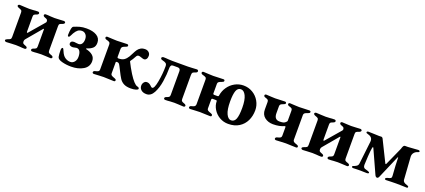

<svg xmlns="http://www.w3.org/2000/svg" viewBox="38 -1248 4590 2072"><g transform="rotate(20 2333.0 -212.0)"><path d="M21 -11Q21 -18 27 -22.5Q33 -27 44 -31Q64 -37 73 -44Q82 -51 82 -70V-351Q82 -369 73 -376Q64 -383 45 -389Q22 -397 22 -410Q22 -416 28.5 -420Q35 -424 42 -424Q72 -424 100 -421Q134 -419 150 -419Q167 -419 197 -421Q221 -424 251 -424Q257 -424 262.5 -420Q268 -416 268 -410Q268 -396 248 -389Q228 -382 220.5 -376Q213 -370 213 -352V-182Q213 -168 219 -168Q222 -168 227 -174L368 -338Q370 -340 373 -344.5Q376 -349 376 -352Q376 -370 368.5 -376.5Q361 -383 342 -389Q322 -396 322 -410Q322 -416 327.5 -420Q333 -424 339 -424Q369 -424 394 -421Q426 -419 442 -419Q459 -419 491 -421Q518 -424 548 -424Q554 -424 560 -420Q566 -416 566 -410Q566 -397 545 -389Q525 -383 516 -376.5Q507 -370 507 -352V-69Q507 -51 516.5 -44Q526 -37 546 -31Q566 -24 566 -11Q566 -5 560.5 -1Q555 3 549 3Q519 3 492 0Q458 -2 442 -2Q425 -2 393 0Q368 3 337 3Q331 3 326 -1Q321 -5 321 -11Q321 -24 340 -31Q359 -37 367.5 -44Q376 -51 376 -69V-262Q376 -268 373 -269.5Q370 -271 368 -268L225 -98Q213 -86 213 -69Q213 -51 221 -44.5Q229 -38 249 -31Q269 -24 269 -11Q269 -5 263.5 -1Q258 3 252 3Q222 3 198 0Q166 -2 150 -2Q133 -2 99 0Q72 3 41 3Q34 3 27.5 -1Q21 -5 21 -11Z M627 -39Q621 -69 621 -118Q621 -131 625 -138.5Q629 -146 636 -146Q640 -146 645.5 -136.5Q651 -127 655 -116Q674 -69 702.5 -50.5Q731 -32 762 -32Q790 -32 809 -55Q828 -78 828 -113Q828 -151 815.5 -174.5Q803 -198 776 -198Q771 -198 755.5 -194Q740 -190 729 -190Q715 -190 702.5 -197Q690 -204 690 -219Q690 -249 730 -249Q736 -249 751.5 -246.5Q767 -244 779 -244Q804 -244 817.5 -263.5Q831 -283 831 -315Q831 -350 813 -370Q795 -390 770 -390Q742 -390 723.5 -376.5Q705 -363 686 -331Q682 -323 675.5 -310Q669 -297 664 -289.5Q659 -282 653 -282Q645 -282 643 -286.5Q641 -291 641 -301Q641 -333 648 -372Q653 -395 665 -400Q698 -414 730 -423Q762 -432 807 -432Q880 -432 924 -405Q968 -378 968 -325Q968 -284 944 -263Q920 -242 881 -230Q875 -228 874.5 -224.5Q874 -221 880 -220Q926 -210 954.5 -185.5Q983 -161 983 -119Q983 -55 926 -21Q869 13 788 13Q731 13 682.5 0Q634 -13 627 -39Z M1297 -132 1278 -169Q1276 -173 1269.5 -184.5Q1263 -196 1255.5 -200Q1248 -204 1236 -204Q1225 -204 1225 -195V-68Q1225 -54 1235.5 -46.5Q1246 -39 1273 -30Q1282 -27 1286.5 -23Q1291 -19 1291 -11Q1291 -5 1286.5 -1.5Q1282 2 1275 2Q1256 2 1214 0Q1174 -2 1158 -2Q1141 -2 1105 0Q1077 3 1046 3Q1040 3 1034.5 -0.5Q1029 -4 1029 -10Q1029 -25 1047 -30Q1074 -36 1084 -43Q1094 -50 1094 -66V-352Q1094 -369 1084 -377Q1074 -385 1048 -391Q1030 -396 1030 -411Q1030 -417 1035.5 -420.5Q1041 -424 1047 -424Q1078 -424 1106 -421Q1140 -419 1158 -419Q1175 -419 1213 -421Q1253 -423 1274 -423Q1281 -423 1285.5 -419.5Q1290 -416 1290 -410Q1290 -402 1285.5 -398.5Q1281 -395 1271 -391Q1245 -383 1235 -374Q1225 -365 1225 -351V-258Q1225 -245 1239 -245Q1279 -245 1302.5 -261Q1326 -277 1344 -307Q1356 -327 1365 -346Q1380 -377 1392.5 -395Q1405 -413 1425.5 -425.5Q1446 -438 1477 -438Q1502 -438 1519.5 -422.5Q1537 -407 1537 -382Q1537 -359 1526.5 -345Q1516 -331 1500 -331Q1490 -331 1468 -339Q1446 -347 1437 -347Q1426 -347 1419.5 -342Q1413 -337 1405 -322Q1388 -289 1371 -268Q1368 -264 1367.5 -261.5Q1367 -259 1368.5 -256.5Q1370 -254 1370 -253Q1396 -200 1434 -138Q1497 -39 1533 -31Q1556 -27 1556 -11Q1556 -1 1532 6.5Q1508 14 1473 14Q1423 14 1392.5 -2Q1362 -18 1343.5 -46.5Q1325 -75 1297 -132Z M1570 -54Q1570 -76 1583 -93Q1596 -110 1617 -110Q1640 -110 1660 -92Q1678 -72 1689 -72Q1713 -72 1729.5 -162Q1746 -252 1746 -339Q1746 -363 1734 -372.5Q1722 -382 1696 -388Q1683 -391 1677 -395.5Q1671 -400 1671 -409Q1671 -415 1678 -419.5Q1685 -424 1691 -424Q1721 -424 1747 -421Q1781 -419 1795 -419H1973Q1988 -419 2022 -421Q2048 -424 2076 -424Q2082 -424 2087.5 -419.5Q2093 -415 2093 -409Q2093 -394 2074 -388Q2053 -382 2044 -374.5Q2035 -367 2035 -345V-69Q2035 -51 2044 -44Q2053 -37 2072 -31Q2093 -23 2093 -11Q2093 -5 2087.5 -1Q2082 3 2075 3Q2045 3 2019 0Q1987 -2 1970 -2Q1953 -2 1921 0Q1896 3 1866 3Q1859 3 1854 -1Q1849 -5 1849 -11Q1849 -24 1869 -31Q1888 -37 1896 -44Q1904 -51 1904 -69V-341Q1904 -374 1873 -374H1817Q1803 -374 1796.5 -363Q1790 -352 1790 -339Q1790 -261 1777.5 -180.5Q1765 -100 1734.5 -43Q1704 14 1653 14Q1614 14 1592 -5.5Q1570 -25 1570 -54Z M2393 -175Q2393 -178 2390.5 -180.5Q2388 -183 2384 -183H2343Q2331 -183 2331 -169V-68Q2331 -54 2341.5 -46.5Q2352 -39 2379 -30Q2388 -27 2392.5 -23Q2397 -19 2397 -11Q2397 2 2381 2Q2362 2 2320 0Q2280 -2 2264 -2Q2247 -2 2211 0Q2183 3 2152 3Q2146 3 2140.5 -0.5Q2135 -4 2135 -10Q2135 -25 2153 -30Q2179 -36 2189 -43.5Q2199 -51 2200 -67V-353Q2200 -369 2190.5 -376Q2181 -383 2154 -390Q2135 -395 2135 -410Q2135 -416 2140.5 -419.5Q2146 -423 2153 -423Q2184 -423 2212 -420Q2246 -418 2264 -418Q2280 -418 2320 -420Q2360 -422 2380 -422Q2396 -422 2396 -409Q2396 -401 2391.5 -397.5Q2387 -394 2377 -390Q2351 -381 2341 -373.5Q2331 -366 2331 -352V-240Q2331 -235 2335 -232Q2339 -229 2344 -229H2383Q2389 -229 2392 -231.5Q2395 -234 2396 -241Q2404 -295 2434.5 -339Q2465 -383 2511 -408Q2557 -433 2610 -433Q2667 -433 2715 -404.5Q2763 -376 2790.5 -327.5Q2818 -279 2818 -224Q2818 -158 2792 -104Q2766 -50 2715 -18Q2664 14 2591 14Q2537 14 2491.5 -12.5Q2446 -39 2419.5 -83Q2393 -127 2393 -175ZM2677 -200Q2677 -291 2654 -338Q2631 -385 2596 -385Q2560 -385 2545 -345Q2530 -305 2530 -222Q2530 -127 2552.5 -80Q2575 -33 2608 -33Q2645 -33 2661 -72.5Q2677 -112 2677 -200Z M3121 -10Q3121 -25 3139 -30Q3166 -36 3176 -43.5Q3186 -51 3186 -67V-159Q3186 -168 3183 -172Q3180 -176 3176 -173Q3123 -148 3048 -148Q2991 -148 2951.5 -179Q2912 -210 2912 -268V-353Q2912 -370 2904.5 -377Q2897 -384 2873 -391Q2855 -396 2855 -410Q2855 -416 2860 -420Q2865 -424 2872 -424Q2899 -424 2925 -421Q2959 -419 2976 -419Q2994 -419 3030 -421Q3068 -423 3086 -423Q3093 -423 3098 -419.5Q3103 -416 3103 -410Q3103 -402 3098.5 -398.5Q3094 -395 3084 -391Q3059 -383 3051 -375Q3043 -367 3043 -353V-273Q3043 -200 3104 -200Q3129 -200 3144 -203.5Q3159 -207 3172 -218Q3186 -229 3186 -240V-353Q3186 -370 3178.5 -377Q3171 -384 3146 -391Q3128 -396 3128 -410Q3128 -416 3133 -420Q3138 -424 3145 -424Q3174 -424 3201 -421Q3235 -419 3251 -419Q3267 -419 3307 -421Q3347 -423 3367 -423Q3374 -423 3379 -419.5Q3384 -416 3384 -410Q3384 -402 3379.5 -398.5Q3375 -395 3365 -391Q3338 -383 3328 -374.5Q3318 -366 3318 -353V-68Q3318 -54 3328 -46Q3338 -38 3365 -30Q3375 -26 3379.5 -22.5Q3384 -19 3384 -11Q3384 -5 3379.5 -1.5Q3375 2 3368 2Q3348 2 3306 0Q3268 -2 3251 -2Q3234 -2 3198 0Q3170 3 3139 3Q3132 3 3126.5 -0.5Q3121 -4 3121 -10Z M3426 -11Q3426 -18 3432 -22.5Q3438 -27 3449 -31Q3469 -37 3478 -44Q3487 -51 3487 -70V-351Q3487 -369 3478 -376Q3469 -383 3450 -389Q3427 -397 3427 -410Q3427 -416 3433.5 -420Q3440 -424 3447 -424Q3477 -424 3505 -421Q3539 -419 3555 -419Q3572 -419 3602 -421Q3626 -424 3656 -424Q3662 -424 3667.5 -420Q3673 -416 3673 -410Q3673 -396 3653 -389Q3633 -382 3625.5 -376Q3618 -370 3618 -352V-182Q3618 -168 3624 -168Q3627 -168 3632 -174L3773 -338Q3775 -340 3778 -344.5Q3781 -349 3781 -352Q3781 -370 3773.5 -376.5Q3766 -383 3747 -389Q3727 -396 3727 -410Q3727 -416 3732.5 -420Q3738 -424 3744 -424Q3774 -424 3799 -421Q3831 -419 3847 -419Q3864 -419 3896 -421Q3923 -424 3953 -424Q3959 -424 3965 -420Q3971 -416 3971 -410Q3971 -397 3950 -389Q3930 -383 3921 -376.5Q3912 -370 3912 -352V-69Q3912 -51 3921.5 -44Q3931 -37 3951 -31Q3971 -24 3971 -11Q3971 -5 3965.5 -1Q3960 3 3954 3Q3924 3 3897 0Q3863 -2 3847 -2Q3830 -2 3798 0Q3773 3 3742 3Q3736 3 3731 -1Q3726 -5 3726 -11Q3726 -24 3745 -31Q3764 -37 3772.5 -44Q3781 -51 3781 -69V-262Q3781 -268 3778 -269.5Q3775 -271 3773 -268L3630 -98Q3618 -86 3618 -69Q3618 -51 3626 -44.5Q3634 -38 3654 -31Q3674 -24 3674 -11Q3674 -5 3668.5 -1Q3663 3 3657 3Q3627 3 3603 0Q3571 -2 3555 -2Q3538 -2 3504 0Q3477 3 3446 3Q3439 3 3432.5 -1Q3426 -5 3426 -11Z M4276 -10 4154 -279Q4151 -285 4148 -285Q4143 -285 4141 -271Q4136 -246 4131 -176Q4126 -106 4126 -75Q4126 -57 4132 -48Q4138 -39 4148 -35Q4158 -31 4182 -25Q4183 -24 4189 -22Q4195 -20 4198.5 -17Q4202 -14 4202 -10Q4202 -5 4196 -2Q4190 1 4184 1L4140 0Q4131 -1 4106 -1Q4078 -1 4054.5 0Q4031 1 4024 1Q4016 1 4011.5 -2.5Q4007 -6 4007 -11Q4007 -18 4016.5 -21Q4026 -24 4028 -25Q4049 -34 4059 -43Q4069 -52 4071 -69L4101 -329Q4104 -357 4091.5 -373.5Q4079 -390 4049 -398Q4038 -401 4032.5 -404Q4027 -407 4027 -413Q4027 -419 4032.5 -422Q4038 -425 4045 -425L4083 -424Q4119 -422 4143 -422L4168 -421L4194 -422Q4200 -422 4205 -418Q4210 -414 4212 -410L4332 -167Q4336 -160 4339 -160Q4342 -160 4345 -166L4437 -371Q4443 -393 4450 -404.5Q4457 -416 4467 -416H4501Q4519 -416 4574 -421Q4598 -424 4616 -424Q4636 -424 4636 -412Q4636 -407 4632.5 -405Q4629 -403 4624.5 -401.5Q4620 -400 4618 -399Q4594 -392 4579 -373Q4564 -354 4565 -328Q4574 -185 4583 -65Q4587 -37 4635 -25Q4643 -21 4647 -18.5Q4651 -16 4651 -10Q4651 -4 4647 -1.5Q4643 1 4638 1L4574 -1L4516 -2L4460 -1Q4418 1 4402 1Q4395 1 4390.5 -1.5Q4386 -4 4386 -9Q4386 -18 4402 -25Q4433 -32 4443 -38.5Q4453 -45 4452 -63Q4442 -193 4441 -272Q4441 -276 4438.5 -275Q4436 -274 4434 -270L4322 -10Q4317 1 4312 5.5Q4307 10 4300 10Q4286 10 4276 -10Z"/></g></svg>

Font: EB Garamond
Style: Bold
Weight: 700
Designer: Georg Duffner and Octavio Pardo
Foundry: Georg Duffner
Version: Version 1.000; ttfautohint (v1.6)